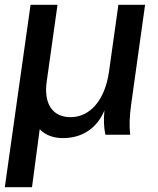

<svg xmlns="http://www.w3.org/2000/svg" viewBox="-26 -560 657 798"><path d="M235 14C318 14 378 -29 408 -101C404 -60 406 -29 412 0H515C511 -37 512 -74 519 -125L577 -540H466L427 -262C410 -143 348 -73 267 -73C194 -73 155 -127 168 -220L213 -540H101L-6 218H107L139 -23C162 2 198 14 235 14Z"/></svg>

Font: Ronzino Medium
Style: Italic
Weight: 500
Italic angle: -7.99998°
Designer: Nunzio Mazzaferro
Foundry: Collletttivo
Version: Version 1.000;Glyphs 3.3 (3337)